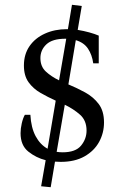

<svg xmlns="http://www.w3.org/2000/svg" viewBox="-20 -662 519 803"><path d="M234 15Q222 15 210 14L192 121L152 117L171 8Q131 -2 98.5 -28Q66 -54 66 -105Q66 -124 71 -146Q76 -168 84 -182H107Q110 -128 129 -92.5Q148 -57 179 -40L213 -241Q180 -256 149.5 -273.5Q119 -291 99.5 -318Q80 -345 80 -388Q80 -435 103.5 -469Q127 -503 168 -521.5Q209 -540 259 -540H264L281 -642L322 -637L305 -537Q330 -533 353.5 -526.5Q377 -520 393 -513V-397H370Q365 -433 348 -458.5Q331 -484 297 -494L266 -309Q302 -294 336 -275.5Q370 -257 392.5 -227.5Q415 -198 415 -150Q415 -106 394.5 -68.5Q374 -31 333.5 -8Q293 15 234 15ZM149 -419Q149 -384 171.5 -363Q194 -342 227 -326L257 -500H253Q199 -500 174 -476.5Q149 -453 149 -419ZM342 -116Q342 -158 315 -182Q288 -206 251 -224L217 -27Q229 -25 242 -25Q296 -25 319 -53Q342 -81 342 -116Z"/></svg>

Font: Bona Nova
Style: Regular
Weight: 400
Designer: Mateusz Machalski
Foundry: Capitalics
Version: Version 4.001; ttfautohint (v1.8.3)